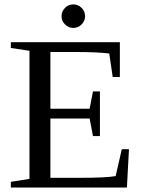

<svg xmlns="http://www.w3.org/2000/svg" viewBox="-20 -845 651 865"><path d="M28.8 -25.9 112.8 -39.1V-616.2L28.8 -628.9V-654.8H520V-498H487.8L472.2 -604Q417.5 -610.8 314 -610.8H207V-355H383.8L398.9 -433.1H430.2V-231.9H398.9L383.8 -311H207V-43.9H335.9Q461.9 -43.9 501 -51.8L528.8 -172.9H561L551.8 0H28.8ZM363.3 -772Q363.3 -750.5 347.7 -734.9Q332 -719.2 310.1 -719.2Q288.6 -719.2 272.9 -734.9Q257.3 -750.5 257.3 -772Q257.3 -793.9 272.9 -809.6Q288.6 -825.2 310.1 -825.2Q332 -825.2 347.7 -809.6Q363.3 -793.9 363.3 -772Z"/></svg>

Font: Tinos
Style: Regular
Weight: 400
Designer: Steve Matteson
Foundry: Monotype Imaging Inc.
Version: Version 1.23